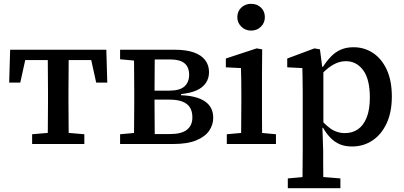

<svg xmlns="http://www.w3.org/2000/svg" viewBox="-20 -753 2113 1004"><path d="M28 -321 33 -493H536L541 -321H483L448 -480L497 -439H72L121 -480L86 -321ZM148 0V-51L264 -61H305L421 -51V0ZM229 0Q230 -30 230 -67.5Q230 -105 230.5 -144Q231 -183 231 -218V-275Q231 -310 230.5 -349Q230 -388 230 -426Q230 -464 229 -493H340Q339 -464 339 -426Q339 -388 338.5 -349Q338 -310 338 -275V-218Q338 -183 338.5 -144Q339 -105 339 -67.5Q339 -30 340 0Z M608 0V-51L717 -61L746 -52H869Q929 -52 957.5 -74.5Q986 -97 986 -139Q986 -170 973.5 -190.5Q961 -211 934.5 -221.5Q908 -232 867 -232H755V-279H865Q920 -279 944.5 -301Q969 -323 969 -362Q969 -402 945 -422Q921 -442 872 -442H746L717 -433L608 -443V-493H893Q953 -493 993 -479Q1033 -465 1053 -438.5Q1073 -412 1073 -376Q1073 -343 1056 -318.5Q1039 -294 1007 -280Q975 -266 927 -261V-255Q1009 -252 1052 -222.5Q1095 -193 1095 -137Q1095 -100 1073.5 -69Q1052 -38 1006 -19Q960 0 886 0ZM680 0Q681 -31 681 -68Q681 -105 681.5 -144Q682 -183 682 -218V-275Q682 -310 681.5 -349Q681 -388 681 -426Q681 -464 680 -493H790Q789 -464 789 -425.5Q789 -387 788.5 -347Q788 -307 788 -268V-218Q788 -183 788.5 -144Q789 -105 789 -68Q789 -31 790 0Z M1166 0V-51L1276 -61H1316L1423 -51V0ZM1240 0Q1241 -30 1241 -67Q1241 -104 1241.5 -143Q1242 -182 1242 -215V-267Q1242 -304 1241.5 -334.5Q1241 -365 1240 -397L1161 -401V-447L1322 -500L1351 -495L1350 -369V-215Q1350 -182 1350 -143Q1350 -104 1350.5 -67Q1351 -30 1351 0ZM1293 -593Q1263 -593 1242 -613.5Q1221 -634 1221 -663Q1221 -694 1242 -713.5Q1263 -733 1293 -733Q1324 -733 1344.5 -713.5Q1365 -694 1365 -663Q1365 -634 1344.5 -613.5Q1324 -593 1293 -593Z M1485 231V180L1596 170H1639L1760 180V231ZM1561 231Q1562 196 1562 162.5Q1562 129 1562.5 95.5Q1563 62 1563 29V-268Q1563 -294 1562.5 -315Q1562 -336 1562 -356Q1562 -376 1561 -397L1482 -401V-447L1624 -500L1653 -495L1665 -403L1671 -400V-87L1666 -84L1670 36Q1670 67 1670 99.5Q1670 132 1670.5 164.5Q1671 197 1671 231ZM1821 13Q1784 13 1757 1.5Q1730 -10 1708.5 -32Q1687 -54 1669 -85H1630L1635 -155Q1672 -107 1706.5 -82Q1741 -57 1784 -57Q1822 -57 1851 -76.5Q1880 -96 1897 -137.5Q1914 -179 1914 -243Q1914 -339 1879 -386Q1844 -433 1789 -433Q1762 -433 1737 -422Q1712 -411 1687 -389.5Q1662 -368 1633 -336L1629 -404H1669Q1689 -435 1711.5 -458Q1734 -481 1762.5 -493.5Q1791 -506 1829 -506Q1885 -506 1930.5 -476Q1976 -446 2002.5 -388.5Q2029 -331 2029 -248Q2029 -166 2001.5 -107.5Q1974 -49 1927 -18Q1880 13 1821 13Z"/></svg>

Font: Source Serif 4 Medium
Style: Regular
Weight: 500
Designer: Frank Grießhammer
Foundry: Adobe Systems Incorporated
Version: Version 4.004;hotconv 1.0.116;makeotfexe 2.5.65601